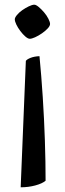

<svg xmlns="http://www.w3.org/2000/svg" viewBox="-20 -527 276 817"><path d="M68 270 90 -268Q95 -275 110.5 -281Q126 -287 148 -288Q156 -206 162 -113Q168 -20 171 71.5Q174 163 174 242Q160 254 130.5 262Q101 270 68 270ZM107 -362Q99 -362 88 -371.5Q77 -381 66.5 -395Q56 -409 49.5 -422.5Q43 -436 43 -445Q43 -452 52 -463Q61 -474 74.5 -483.5Q88 -493 102.5 -500Q117 -507 126 -507Q133 -507 144.5 -497.5Q156 -488 167.5 -474.5Q179 -461 186 -447Q193 -433 193 -425Q193 -417 183.5 -406.5Q174 -396 159 -385.5Q144 -375 129.5 -368.5Q115 -362 107 -362Z"/></svg>

Font: Texturina 12pt
Style: Regular
Weight: 400
Designer: Guillermo Torres Carreño
Foundry: Omnibus-Type
Version: Version 1.002